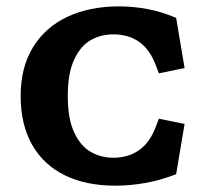

<svg xmlns="http://www.w3.org/2000/svg" viewBox="-20 -576 660 608"><path d="M45.4 -272.1Q45.4 -362.6 84.5 -426.4Q123.7 -490.2 193.9 -523Q264.1 -555.8 356.8 -555.8Q403.9 -555.8 449.2 -546.9Q494.4 -538.1 537.8 -519.3L564.5 -360.6L483.1 -343.7L473.4 -369.2Q454.5 -419.9 420.3 -443.6Q386.1 -467.2 339.2 -467.2Q300.5 -467.2 268.1 -449.5Q235.8 -431.7 215.2 -388Q194.6 -344.3 194.6 -272.1Q194.6 -199.4 215.2 -156Q235.8 -112.5 268.1 -94.5Q300.5 -76.5 339.2 -76.5Q385.7 -76.5 419.9 -100.2Q454.1 -123.8 473.4 -174.5L483.1 -200.1L564.5 -183.6L537.8 -24.4Q490.3 -5.8 441.9 3.1Q393.5 12 345.5 12Q252.8 12 185.6 -20.8Q118.3 -53.5 81.9 -117.3Q45.4 -181.1 45.4 -272.1Z"/></svg>

Font: Monaspace Xenon Var
Style: Regular
Weight: 400
Designer: Riley Cran and the Lettermatic Team
Version: Version 1.000 (Monaspace Xenon Var)